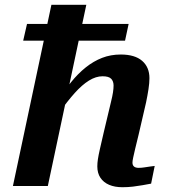

<svg xmlns="http://www.w3.org/2000/svg" viewBox="-20 -778 711 803"><path d="M93 -678 77 -608H503L518 -678ZM560 -216 591 -350Q597 -379 601 -405Q605 -431 605 -451Q605 -497 574.5 -523.5Q544 -550 485 -550Q443 -550 407 -536Q371 -522 338.5 -496Q306 -470 277 -434Q248 -398 219 -354L228 -307Q262 -355 292.5 -389Q323 -423 352 -441Q381 -459 409 -459Q435 -459 445 -448.5Q455 -438 455 -420Q455 -408 452.5 -391.5Q450 -375 444 -351L414 -225Q404 -182 398 -155.5Q392 -129 389.5 -112.5Q387 -96 387 -82Q387 -54 400 -34.5Q413 -15 436.5 -5Q460 5 492 5Q515 5 536 2.5Q557 0 576.5 -3.5Q596 -7 612 -10L627 -84Q619 -83 607.5 -81.5Q596 -80 584 -78Q572 -76 560 -76Q547 -76 540.5 -81.5Q534 -87 534 -98Q534 -105 537 -119Q540 -133 545.5 -156.5Q551 -180 560 -216ZM195 -758 34 0H180L341 -758Z"/></svg>

Font: Roboto Serif SemiBold
Style: Italic
Weight: 600
Italic angle: -10°
Version: Version 1.007